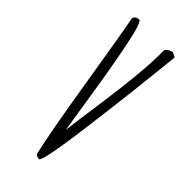

<svg xmlns="http://www.w3.org/2000/svg" viewBox="-249 -816 883 883"><g transform="rotate(45 193.0 -374.5)"><path d="M56.6 -743.7Q71.8 -667.5 117.7 -384.8Q164.1 -97.2 189 5.9Q198.2 16.6 212.4 16.6Q217.3 16.6 224.1 -6.3Q235.4 -45.9 252.4 -162.6Q262.7 -232.4 282.7 -394.5Q298.3 -520 308.6 -619.6Q321.3 -743.2 323.2 -754.9L302.2 -766.1Q281.2 -766.1 265.6 -746.1Q265.6 -664.1 256.8 -571.8Q248 -479.5 229 -346.2Q213.4 -239.7 204.6 -165.5L176.8 -342.8Q149.9 -516.6 126 -635.3Q100.6 -763.2 84.5 -763.2Q62.5 -763.2 56.6 -743.7Z"/></g></svg>

Font: Amatica SC
Style: Bold
Weight: 400
Designer: Vernon Adams, Ben Nathan
Foundry: newtypography
Version: Version 2.000